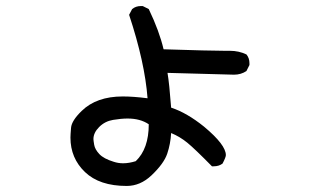

<svg xmlns="http://www.w3.org/2000/svg" viewBox="-20 -566 1040 635"><path d="M399 49Q309 49 261 3Q213 -43 213 -111Q213 -120 215 -143.5Q217 -167 250 -199Q299 -247 386 -247Q421 -247 468 -241Q459 -360 407 -517L417 -536Q429 -546 446 -546H452L472 -536Q507 -463 521 -403Q676 -398 723 -398H740Q770 -398 795 -386Q805 -374 805 -357V-351L795 -331Q777 -319 754 -319L534 -325Q540 -290 546 -210Q598 -193 655 -147Q727 -87 727 -53Q727 -46 716 -25Q704 -16 687 -16H681Q624 -74 599.5 -94Q575 -114 546 -126Q544 -90 533 -57.5Q522 -25 481 14Q444 49 399 49ZM387 -26Q407 -26 429 -33Q472 -74 472 -155Q444 -174 402 -174Q381 -174 354 -169.5Q327 -165 308 -146Q289 -127 289 -106Q289 -102 291.5 -87Q294 -72 308.5 -56.5Q323 -41 356 -31Q371 -26 387 -26Z"/></svg>

Font: Xiaolai Mono SC
Style: Regular
Weight: 400
Monospace: yes
Designer: LXGW / Nozomi Seto
Version: Version 3.113;September 30, 2024